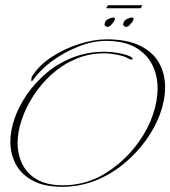

<svg xmlns="http://www.w3.org/2000/svg" viewBox="-20 -706 658 742"><path d="M220 16Q151 16 106.5 -8Q62 -32 41 -71.5Q20 -111 20 -159Q20 -201 36.5 -248.5Q53 -296 84.5 -341.5Q116 -387 160.5 -424.5Q205 -462 261.5 -484Q318 -506 384 -506Q403 -506 425 -503Q447 -500 465.5 -494.5Q484 -489 490 -483Q493 -480 493 -478Q493 -476 488 -476Q482 -476 474 -481Q461 -489 432.5 -494.5Q404 -500 383 -500Q324 -500 272.5 -478Q221 -456 180 -419Q139 -382 109.5 -336.5Q80 -291 64 -243.5Q48 -196 48 -154Q48 -109 66.5 -71.5Q85 -34 123.5 -12Q162 10 223 10Q315 10 391 -38.5Q467 -87 518 -160Q552 -208 570.5 -261.5Q589 -315 589 -364Q589 -415 568 -456.5Q547 -498 503 -523Q459 -548 389 -548Q339 -548 284 -526.5Q229 -505 182 -470.5Q135 -436 107 -396Q104 -392 103 -392Q101 -392 101 -397Q101 -407 104 -411Q131 -454 180 -486Q229 -518 286 -536Q343 -554 392 -554Q472 -554 522 -529Q572 -504 595 -462.5Q618 -421 618 -369Q618 -319 598.5 -265.5Q579 -212 542.5 -162Q506 -112 456.5 -71.5Q407 -31 347 -7.5Q287 16 220 16ZM468 -602Q462 -602 458 -607Q454 -612 457 -616Q459 -627 470.5 -632.5Q482 -638 489 -638Q496 -638 496 -634Q496 -627 490 -619.5Q484 -612 479 -607Q472 -602 468 -602ZM396 -602Q390 -602 386 -607Q382 -612 385 -616Q387 -627 398.5 -632.5Q410 -638 417 -638Q424 -638 424 -634Q424 -627 418 -619.5Q412 -612 407 -607Q400 -602 396 -602ZM392 -674Q391 -674 391 -675Q391 -677 394.5 -681.5Q398 -686 399 -686H528Q529 -686 529 -685Q529 -683 526.5 -678.5Q524 -674 522 -674Z"/></svg>

Font: Explora
Style: Regular
Weight: 400
Designer: Robert E. Leuschke
Foundry: Robert E. Leuschke
Version: Version 1.010